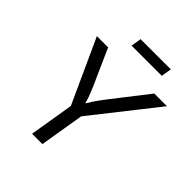

<svg xmlns="http://www.w3.org/2000/svg" viewBox="-243 -1063 1216 1216"><g transform="rotate(45 364.5 -455.0)"><path d="M247.6 0 296.9 -297.9 100.6 -727.5H201.2L306.2 -492.7Q323.7 -453.1 336.7 -417.2Q349.6 -381.3 360.8 -326.7H323.7Q353 -382.3 377.9 -418.7Q402.8 -455.1 432.1 -492.7L614.7 -727.5H728.5L389.6 -297.9L340.3 0ZM580.6 -909.7 568.8 -840.3H298.3L310.1 -909.7Z"/></g></svg>

Font: Inter
Style: Italic
Weight: 400
Italic angle: -9.3988°
Designer: Rasmus Andersson
Foundry: rsms
Version: Version 4.001;git-66647c0bb